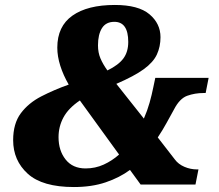

<svg xmlns="http://www.w3.org/2000/svg" viewBox="-20 -744 884 774"><path d="M278 10Q151 10 92 -43.5Q33 -97 33 -179Q33 -246 64 -287.5Q95 -329 146.5 -355.5Q198 -382 257 -403Q235 -441 223 -479Q211 -517 211 -552Q211 -638 272 -681Q333 -724 443 -724Q538 -724 582.5 -686.5Q627 -649 627 -594Q627 -556 612.5 -524.5Q598 -493 559.5 -465Q521 -437 449 -406L560 -266Q574 -298 583 -330Q592 -362 598 -392L606 -430H821L809 -369H800Q766 -369 735 -358Q704 -347 681 -302Q667 -277 651.5 -248.5Q636 -220 616 -190L685 -101Q699 -82 723.5 -71.5Q748 -61 775 -61H780L768 0H547L504 -59Q462 -28 406 -9Q350 10 278 10ZM413 -460Q458 -482 477.5 -508.5Q497 -535 497 -575Q497 -656 441 -656Q407 -656 391 -630.5Q375 -605 375 -561Q375 -532 385 -508.5Q395 -485 413 -460ZM325 -65Q364 -65 398 -80.5Q432 -96 460 -121L302 -339Q256 -308 236 -271Q216 -234 216 -191Q216 -137 244.5 -101Q273 -65 325 -65Z"/></svg>

Font: Noto Serif Black
Style: Italic
Weight: 900
Italic angle: -12°
Designer: Monotype Design Team
Foundry: Monotype Imaging Inc.
Version: Version 2.013